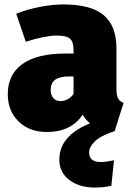

<svg xmlns="http://www.w3.org/2000/svg" viewBox="-20 -574 591 864"><path d="M381 111Q381 155 432 155Q458 155 493 147L481 262Q446 270 407 270Q337 270 292 236Q247 202 247 144Q247 37 385 -19Q364 -36 352 -58Q300 20 191 20Q112 20 63.5 -27.5Q15 -75 15 -150Q15 -239 81 -286Q147 -333 273 -333H311V-346Q311 -386 295 -400Q279 -414 234 -414Q210 -414 172.5 -406.5Q135 -399 96 -386L53 -512Q102 -532 159.5 -543Q217 -554 264 -554Q390 -554 447 -505.5Q504 -457 504 -357V-173Q504 -145 511 -131.5Q518 -118 536 -111L496 16Q432 37 406.5 62.5Q381 88 381 111ZM311 -151V-230H290Q248 -230 228 -215Q208 -200 208 -169Q208 -146 220 -132.5Q232 -119 252 -119Q270 -119 285.5 -128Q301 -137 311 -151Z"/></svg>

Font: FiraGO Heavy
Style: Regular
Weight: 900
Designer: bBox Type
Foundry: bBox Type GmbH
Version: Version 1.001